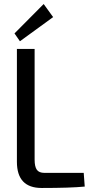

<svg xmlns="http://www.w3.org/2000/svg" viewBox="-20 -933 456 954"><path d="M244 -848 79 -728 52 -767 197 -913ZM152 -690V-140Q152 -105 163 -89.5Q174 -74 201 -74H396L401 -6Q331 1 187 1Q64 1 64 -129V-690Z"/></svg>

Font: exo2condensed_r
Style: Regular
Weight: 400
Width: 3
Designer: Natanael Gama
Version: Version 1.001;PS 001.001;hotconv 1.0.70;makeotf.lib2.5.58329